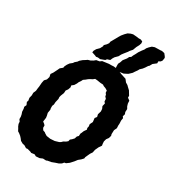

<svg xmlns="http://www.w3.org/2000/svg" viewBox="-220 -1023 1034 1157"><g transform="rotate(30 297.0 -444.0)"><path d="M218 21 205 14 183 17 175 13 153 7 142 8 124 -3 112 -5 94 -15 84 -28 74 -39 60 -50 50 -56 41 -73 36 -81 30 -96 29 -111 20 -124V-141L17 -156L12 -170L11 -190L8 -203L15 -218L7 -236L11 -247L8 -265L13 -285V-303L21 -322L23 -341L25 -353L27 -380L31 -400L44 -414L50 -434L46 -453L57 -469L62 -479L71 -497L77 -510L94 -524L96 -535L104 -551L114 -565L130 -578L136 -587L150 -599L156 -608L172 -622L188 -632L198 -639L215 -644L231 -653L243 -663L265 -667L277 -676L299 -679L321 -682H338L353 -683L372 -681L383 -675L400 -672L418 -665L443 -657L452 -654L466 -636L481 -627L489 -619L505 -604L514 -589L522 -576V-563L538 -551L539 -532L544 -515L552 -501L551 -480L556 -467L551 -450L558 -441L555 -423L556 -400L555 -388L556 -370L547 -351L546 -323L549 -313L544 -295L533 -280L528 -262L529 -246L531 -234L518 -215L507 -191L503 -171L493 -156L486 -141L478 -123L477 -114L464 -100L448 -87L435 -70L426 -60L415 -48L396 -34L385 -32L376 -21L359 -11L338 -4L317 4L310 5L290 9L284 12L262 11L243 19ZM240 -114 270 -116 297 -124 307 -130 316 -139 331 -147 342 -156 345 -169 356 -178 367 -190 372 -206 381 -215 382 -232 386 -240 392 -255 404 -272 401 -282 404 -295 402 -309 412 -330 409 -356 419 -369 415 -386 419 -399 422 -409 421 -426 414 -442 419 -463 411 -472 410 -490 400 -501 398 -512 391 -521 390 -536 375 -545 361 -550 352 -556 334 -557 309 -561 294 -562 283 -553 269 -546 258 -539 246 -529 233 -520 227 -508 218 -495 213 -483 203 -467 189 -456 191 -443 185 -426 175 -412 174 -394 165 -371 162 -359 163 -347 157 -321 156 -304 151 -292V-275L153 -266L149 -242L153 -225L155 -211L153 -196L151 -183L164 -173L170 -166V-150L178 -137L192 -132L198 -127L213 -118L227 -116ZM381 -668 369 -681 368 -694V-710L375 -724L381 -742L399 -765L406 -779L416 -785L422 -799L430 -813L439 -831L452 -850L463 -864L468 -875L479 -888L493 -901L510 -907L549 -908L558 -909L577 -905L589 -890L594 -881L591 -861L584 -851L571 -844V-830L548 -812L538 -794L532 -789L521 -772L511 -759L497 -746L491 -735L479 -718L472 -707L453 -689L442 -683L426 -675L410 -673ZM223 -684 199 -692 201 -704 210 -720 227 -737 237 -756V-764L251 -778L260 -791L261 -801L266 -810L279 -833L289 -851L298 -866L312 -883L326 -897L343 -905L358 -909L384 -907L397 -905H414L427 -899L428 -886L423 -871L413 -852L404 -828L390 -812L382 -800L366 -780L357 -768L348 -751L330 -733L323 -722L316 -706L297 -700L290 -691L271 -684L260 -680L244 -682L232 -680Z"/></g></svg>

Font: Winky Rough SemiBold
Style: Italic
Weight: 600
Italic angle: -8.97852°
Designer: Simon Atzbach
Foundry: typofactur
Version: Version 1.206; ttfautohint (v1.8.4.7-5d5b)